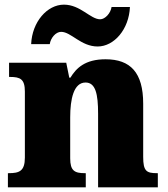

<svg xmlns="http://www.w3.org/2000/svg" viewBox="-20 -806 723 826"><path d="M400 -606C471 -606 535 -680 539 -776H460C456 -749 432 -723 411 -723C369 -723 326 -786 255 -786C183 -786 118 -712 114 -616H194C198 -643 220 -669 243 -669C286 -669 328 -606 400 -606ZM14 0H349V-61H345C301 -61 282 -71 282 -125V-301C282 -380 297 -451 348 -451C391 -451 402 -402 402 -317V0H659V-61H655C610 -61 596 -70 596 -131V-360C596 -494 541 -551 434 -551C346 -551 308 -513 283 -472H278L265 -536H19V-475H23C67 -475 87 -466 87 -412V-128C87 -70 63 -61 18 -61H14Z"/></svg>

Font: Noto Serif Gurmukhi Black
Style: Regular
Weight: 900
Designer: Vaibhav Singh and the Monotype Design Team
Foundry: Monotype Imaging Inc.
Version: Version 2.004